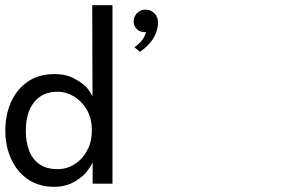

<svg xmlns="http://www.w3.org/2000/svg" viewBox="-492 -708 1116 740"><path d="M-282.5 12Q-342.5 12 -384.8 -17.2Q-427 -46.5 -449.2 -95.8Q-471.5 -145 -471.5 -205Q-471.5 -265.5 -449.2 -315Q-427 -364.5 -384.8 -393.5Q-342.5 -422.5 -282.5 -422.5Q-245.5 -422.5 -219 -411.5Q-165.5 -386.5 -147.5 -357Q-138.5 -343 -135.5 -337L-136.5 -688H-58.5V0H-135V-80.5H-135.5Q-142 -67.5 -154.5 -50.5Q-169.5 -29 -201.5 -9.5Q-237.5 12 -282.5 12ZM-269.5 -56Q-232 -56 -199.8 -78.2Q-167.5 -100.5 -149 -143Q-138 -170.5 -138 -205Q-138 -253 -158 -286.2Q-178 -319.5 -208.2 -337Q-238.5 -354.5 -269.5 -354.5Q-328.5 -354.5 -360.5 -314.2Q-392.5 -274 -392.5 -205Q-392.5 -161 -379.8 -127.5Q-367 -94 -339.8 -75Q-312.5 -56 -269.5 -56ZM47.5 -508 26 -526Q62.5 -550.5 71 -584.5L64.5 -584Q58 -584 52.5 -586Q43.5 -588.5 37 -594.2Q30.5 -600 26.8 -608Q23 -616 23 -624Q23 -644 36.5 -657.5Q50 -671 69 -671Q88.5 -671 102.8 -657Q117 -643 117 -622Q117 -587 95.5 -555Q78.5 -530 47.5 -508Z"/></svg>

Font: Lucymar Sans
Style: Regular
Weight: 400
Foundry: The League of Moveable Type (original font) / Main changes by Cristiano Sobral with portions from Mirco Monsees
Version: Version 2.001;August 30, 2020;FontCreator 13.0.0.2681 64-bit